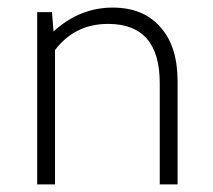

<svg xmlns="http://www.w3.org/2000/svg" viewBox="-20 -486 561 506"><path d="M121 -403Q190 -466 277 -466Q359 -466 404 -413Q448 -363 448 -272V0H401V-267Q401 -423 265 -423Q177 -423 125 -354V0H78V-454H117Z"/></svg>

Font: TajawalTap
Style: Regular
Weight: 300
Designer: Boutros Fonts
Foundry: Created by Boutros International 2017
Version: Version 2.700